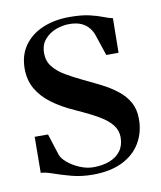

<svg xmlns="http://www.w3.org/2000/svg" viewBox="-66 -573 536 638"><g transform="rotate(-10 202.0 -254.0)"><path d="M197 10.5Q159 10.5 126 1.8Q93 -7 67.8 -16Q42.5 -25 27 -25.5L28 -147H73L96 -75Q100.5 -61.5 117.5 -47.2Q134.5 -33 157.8 -23.2Q181 -13.5 203 -13.5Q234.5 -13.5 258.2 -22.8Q282 -32 295.5 -50.5Q309 -69 309 -96Q309 -119.5 294.2 -138.2Q279.5 -157 249.5 -174.2Q219.5 -191.5 174.5 -211.5Q131.5 -230.5 100 -254Q68.5 -277.5 51.5 -307.2Q34.5 -337 34.5 -375Q34.5 -421 57.5 -453.2Q80.5 -485.5 120.2 -502.2Q160 -519 210 -519Q251 -519 277.8 -512.8Q304.5 -506.5 322 -499.5Q339.5 -492.5 352.5 -490L351 -373.5H309.5L286.5 -442.5Q282 -456.5 272.5 -468.8Q263 -481 246.8 -488.5Q230.5 -496 205 -496Q184 -496 161.2 -487.8Q138.5 -479.5 122.8 -461.5Q107 -443.5 107 -414.5Q107 -388.5 122.2 -369.2Q137.5 -350 163 -335Q188.5 -320 219 -305.5Q250 -291 278.8 -276.2Q307.5 -261.5 330.2 -243.5Q353 -225.5 366.2 -201.8Q379.5 -178 379.5 -145.5Q379.5 -100.5 358.5 -65Q337.5 -29.5 296.8 -9.5Q256 10.5 197 10.5Z"/></g></svg>

Font: Merriweather 144pt
Style: Regular
Weight: 400
Version: Version 2.100